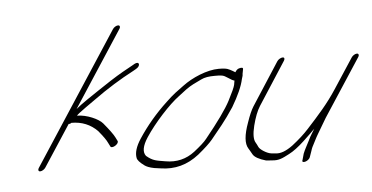

<svg xmlns="http://www.w3.org/2000/svg" viewBox="-49 -777 1681 867"><g transform="rotate(-5 792.0 -344.0)"><path d="M488.5 -673 99.9 -77C95 -69 97.5 -62 105.5 -62C113.5 -62 125 -69 129.9 -77L252 -264H256C258 -264 260.5 -265 265 -268C312 -268 351.1 -252 382.4 -220C403 -195 416.7 -176 422.3 -163L430.9 -146C438 -134 472.8 -156 465.2 -169L456.6 -186C449.5 -200 433.3 -222 407.6 -253C389.9 -274 336.8 -298 292.8 -298C298.2 -307 371.8 -357 379.8 -363C441.9 -408 503.7 -446 562.9 -477L576.9 -485C600.3 -498 594.6 -521 571.2 -508L557.3 -500C547.8 -495 533.9 -487 515.9 -477C487 -461 425.3 -421 399.5 -403C377.1 -388 314.9 -347 293.5 -328L518.5 -673C523.4 -681 520.8 -688 512.8 -688C504.8 -688 493.4 -681 488.5 -673Z M1015 -394C1014.1 -392 1014.1 -386 1011.7 -375C1009.3 -364 998.9 -341 980.2 -305C961.5 -269 922.9 -215 864.4 -143C853.5 -129 834.2 -112 806.3 -90C767.6 -60 723.1 -49 672.6 -58C632 -65 617 -65 587.3 -90C573.2 -108 578 -136 602.2 -173C642.7 -235 714.2 -313 759.4 -346C770.3 -354 781.8 -363 794.7 -373C819.6 -391 837 -398 865.9 -412C881.9 -420 901.3 -423 928.3 -423C958.3 -423 966.3 -423 986.4 -409C1000 -400 1008.5 -395 1015 -394ZM1022.3 -431C1019.3 -433 1015.2 -435 1010.7 -438C993.2 -447 989.1 -453 948.1 -453C896.1 -453 826.8 -424 782.1 -390L744.3 -362C732.9 -353 717.5 -340 702.1 -325C650.4 -277 606.8 -225 571.2 -171C548 -136 539.7 -107 544.4 -84C545.9 -75 556 -63 576.6 -48C584.7 -42 598.7 -36 619.8 -32L648.8 -28C711.9 -18 769.3 -33 822.9 -75C854.7 -101 877.1 -122 889.5 -137C925.1 -181 954.4 -214 994.4 -275C1024.1 -325 1042.3 -366 1049 -398C1051 -406 1054.9 -414 1053.9 -420L1057.7 -440C1060.1 -449 1054.1 -451 1040.2 -447C1033.2 -445 1027.7 -440 1022.3 -431Z M1551.6 -452 1462.6 -316C1421.6 -253 1378 -205 1325.9 -148C1306.1 -126 1280.7 -103 1249.9 -79C1220.1 -57 1194.1 -47 1172.6 -50C1164.1 -51 1157.1 -51 1151.6 -52C1132.6 -54 1101.4 -74 1096.4 -86C1092.8 -95 1088.7 -101 1086.2 -106C1077.1 -120 1076.9 -146 1086.1 -183C1095.4 -220 1106.6 -249 1120 -270L1245.5 -464C1250.5 -472 1248.9 -479 1240.9 -479C1232.9 -479 1220.5 -472 1215.5 -464L1090 -270C1080.6 -255 1070.3 -232 1059.5 -200C1039.4 -145 1036.2 -106 1050.9 -83C1054.4 -78 1059.5 -68 1067.1 -55C1074.7 -42 1094.3 -31 1125.8 -22C1133.3 -21 1143.3 -21 1153.8 -20C1183.4 -17 1199.3 -25 1231.7 -42C1251.6 -52 1275.5 -70 1301.3 -94C1327.1 -118 1344.5 -135 1354.9 -146C1351 -140 1343.1 -126 1339.1 -120C1336.1 -116 1332.2 -108 1325.8 -95C1315 -73 1305.1 -57 1297.7 -38L1289.9 -10C1281.1 8 1317.5 -1 1323.8 -20L1333.6 -48C1335.1 -53 1336.6 -58 1339.5 -64C1346.4 -76 1360.2 -106 1369.1 -120L1410.6 -190L1581.6 -452C1586.6 -460 1584 -467 1576 -467C1568 -467 1556.6 -460 1551.6 -452Z"/></g></svg>

Font: MewTooHand
Style: UltimateIta
Weight: 400
Designer: Mew Too, Robert Jablonski
Version: Version 0.77